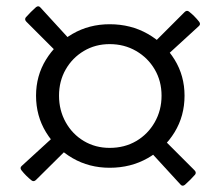

<svg xmlns="http://www.w3.org/2000/svg" viewBox="-20 -652 710 618"><path d="M333 -112Q267 -112 213.5 -143Q160 -174 128 -226.5Q96 -279 96 -344Q96 -408 128 -460Q160 -512 213.5 -543Q267 -574 333 -574Q401 -574 455.5 -543Q510 -512 542 -460Q574 -408 574 -344Q574 -279 542 -226.5Q510 -174 455.5 -143Q401 -112 333 -112ZM333 -176Q381 -176 418.5 -198Q456 -220 478 -258.5Q500 -297 500 -344Q500 -391 478 -428.5Q456 -466 418 -488Q380 -510 333 -510Q287 -510 250 -488Q213 -466 191.5 -428.5Q170 -391 170 -344Q170 -297 191.5 -258.5Q213 -220 250 -198Q287 -176 333 -176ZM96 -73Q89 -66 82 -71Q73 -78 64.5 -86.5Q56 -95 49 -104Q43 -112 50 -118L168 -226L208 -184ZM606 -104Q613 -97 608 -90Q601 -82 592.5 -73.5Q584 -65 575 -57Q567 -51 561 -58L450 -179L494 -216ZM574 -613Q581 -620 588 -615Q597 -608 605.5 -599.5Q614 -591 621 -582Q627 -574 620 -568L501 -459L461 -500ZM65 -582Q58 -589 63 -596Q71 -605 79.5 -613.5Q88 -622 96 -629Q104 -635 110 -628L219 -509L177 -470Z"/></svg>

Font: Hahmlet
Style: Regular
Weight: 400
Designer: Minjoo Ham & Mark Frömberg
Foundry: hypertype
Version: Version 1.002